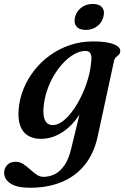

<svg xmlns="http://www.w3.org/2000/svg" viewBox="-66 -676 617 950"><path d="M418 -4Q400 81.5 354.5 138.5Q309 195.5 240 224.2Q171 253 82.5 253Q18.5 253 -13.5 232.2Q-45.5 211.5 -45.5 178.5Q-45.5 156 -30.2 140.2Q-15 124.5 11.5 124.5Q31.5 124.5 49 135.8Q66.5 147 82.5 161.8Q98.5 176.5 114.8 187.8Q131 199 149 199Q179 199 205.5 185.5Q232 172 252.8 142.2Q273.5 112.5 285.5 62.5L349.5 -201L367 -190Q343.5 -126.5 307.5 -81.5Q271.5 -36.5 227.8 -12.8Q184 11 135.5 11Q99 11 72.8 -4.8Q46.5 -20.5 34.2 -53.2Q22 -86 26.5 -136Q30.5 -187 50.2 -235.8Q70 -284.5 103 -327Q136 -369.5 180.5 -401.8Q225 -434 279 -452.5Q333 -471 394 -471Q440.5 -471 471 -464.5Q501.5 -458 516 -447Q530.5 -436 529 -422.5Q528 -410.5 521.2 -404.5Q514.5 -398.5 507.5 -392.5Q500.5 -386.5 498 -374ZM149.5 -145Q147 -111.5 152.5 -92.2Q158 -73 169.2 -65Q180.5 -57 195 -57Q218 -57 243 -75.2Q268 -93.5 291.8 -125.5Q315.5 -157.5 335.2 -197.8Q355 -238 368.2 -282.2Q381.5 -326.5 385 -369Q389 -397.5 382 -410.8Q375 -424 358 -424Q330 -424 301.8 -408.2Q273.5 -392.5 247.5 -365Q221.5 -337.5 200.5 -302Q179.5 -266.5 166.2 -226.2Q153 -186 149.5 -145ZM358.5 -528Q326 -528 312 -545.5Q298 -563 305.5 -592.5Q313 -621 336.8 -638.8Q360.5 -656.5 393 -656.5Q425.5 -656.5 439.5 -638.8Q453.5 -621 445.5 -592.5Q438 -563.5 414.5 -545.8Q391 -528 358.5 -528Z"/></svg>

Font: Fraunces Medium
Style: Italic
Weight: 500
Italic angle: -16°
Version: Version 1.000;[b76b70a41]